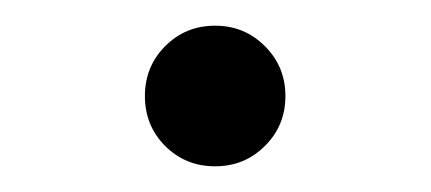

<svg xmlns="http://www.w3.org/2000/svg" viewBox="-20 -324 332 148"><path d="M145.8 -195.8Q123 -195.8 107.3 -211.5Q91.7 -227.1 91.7 -250Q91.7 -272.7 107.3 -288.4Q123 -304.2 145.8 -304.2Q168.5 -304.2 184.2 -288.4Q200 -272.7 200 -250Q200 -227.1 184.2 -211.5Q168.5 -195.8 145.8 -195.8Z"/></svg>

Font: Epunda Slab Light
Style: Regular
Weight: 300
Designer: Simon Atzbach
Foundry: typofactur
Version: Version 1.102